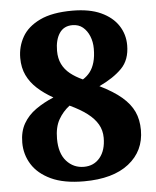

<svg xmlns="http://www.w3.org/2000/svg" viewBox="-53 -769 669 824"><g transform="rotate(-5 282.0 -357.0)"><path d="M276 10Q189 10 134 -16Q79 -42 52.5 -84.5Q26 -127 26 -178Q26 -226 45.5 -260Q65 -294 99 -318Q133 -342 176 -360Q137 -382 108.5 -408Q80 -434 64.5 -466.5Q49 -499 49 -541Q49 -590 72.5 -631.5Q96 -673 149 -698.5Q202 -724 289 -724Q363 -724 412 -701.5Q461 -679 486 -641Q511 -603 511 -556Q511 -493 475 -456.5Q439 -420 377 -391Q436 -362 471 -332Q506 -302 522 -267.5Q538 -233 538 -188Q538 -98 469.5 -44Q401 10 276 10ZM281 -52Q324 -52 350 -83.5Q376 -115 376 -169Q376 -201 361 -227Q346 -253 316.5 -275.5Q287 -298 242 -319Q213 -297 194.5 -264.5Q176 -232 176 -182Q176 -119 206 -85.5Q236 -52 281 -52ZM309 -426Q328 -438 340.5 -454.5Q353 -471 360 -495.5Q367 -520 367 -554Q367 -583 357 -607.5Q347 -632 329 -647Q311 -662 284 -662Q247 -662 228 -633.5Q209 -605 209 -558Q209 -525 221 -500.5Q233 -476 255.5 -458Q278 -440 309 -426Z"/></g></svg>

Font: Noto Serif Thai ExtraBold
Style: Regular
Weight: 800
Version: Version 2.001